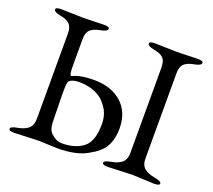

<svg xmlns="http://www.w3.org/2000/svg" viewBox="-113 -802 1061 955"><g transform="rotate(20 417.5 -324.0)"><path d="M788 5 671 0 543 5Q514 5 514 -6.5Q514 -18 550.5 -24.5Q587 -31 606 -47.5Q625 -64 625 -98V-550Q625 -585 610.5 -600Q596 -615 560.5 -621.5Q525 -628 525 -642Q525 -653 554 -653L671 -650L780 -653Q809 -653 809 -642Q809 -628 773 -621.5Q737 -615 721 -599.5Q705 -584 705 -550V-98Q705 -64 724.5 -47.5Q744 -31 780.5 -24.5Q817 -18 817 -6.5Q817 5 788 5ZM273 4 178 0 48 5Q19 5 19 -6.5Q19 -18 55.5 -24.5Q92 -31 111 -48Q130 -65 130 -100V-549Q130 -584 115 -599.5Q100 -615 64.5 -621.5Q29 -628 29 -642Q29 -653 58 -653L175 -650L284 -653Q313 -653 313 -642Q313 -628 277 -621.5Q241 -615 224.5 -599.5Q208 -584 208 -550V-408Q208 -359 217 -358Q222 -358 238 -366Q274 -378 332 -378Q424 -378 478.5 -329Q533 -280 533 -194Q533 -108 483 -64Q465 -49 458 -45Q451 -41 433 -30Q376 4 273 4ZM443 -184Q443 -233 419.5 -268Q396 -303 369 -318Q324 -343 265 -343Q236 -343 219 -332Q210 -326 208.5 -307.5Q207 -289 207 -254Q207 -219 210 -108Q212 -71 227 -56Q256 -27 287 -27Q358 -27 400.5 -60Q443 -93 443 -184Z"/></g></svg>

Font: EB Garamond
Style: Regular
Weight: 400
Version: Version 0.012